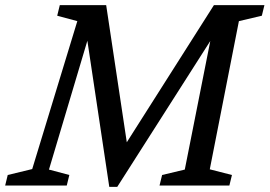

<svg xmlns="http://www.w3.org/2000/svg" viewBox="-59 -720 1046 745"><path d="M-39 0 -29 -41 66 -64 241 -638 163 -659 173 -700H353L433 -168L771 -700H967L957 -659L868 -638L755 -63L841 -41L831 0H560L570 -41L658 -62L757 -561L396 5H365L280 -562L131 -62L210 -41L200 0Z"/></svg>

Font: Volkhov
Style: Italic
Weight: 400
Italic angle: -12°
Designer: Cyreal (www.cyreal.org)
Foundry: Cyreal (www.cyreal.org)
Version: Version 1.010